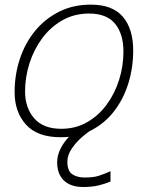

<svg xmlns="http://www.w3.org/2000/svg" viewBox="-20 -558 626 808"><path d="M445 162.5V206Q424 215 396 222Q368 229 329 229Q295 229 270.5 216.8Q246 204.5 233.2 181.2Q220.5 158 220.5 126Q220.5 99 231.8 74Q243 49 262 26.8Q281 4.5 304.5 -13.8Q328 -32 352 -45L384.5 -22.5Q359 -9.5 330.8 14Q302.5 37.5 283 65.8Q263.5 94 263.5 122.5Q263.5 160.5 283.5 174.8Q303.5 189 337 189Q372.5 189 395 182Q417.5 175 445 162.5ZM235.5 19.5Q137 19.5 89.2 -33.8Q41.5 -87 41.5 -170Q41.5 -243.5 63.5 -310Q85.5 -376.5 127.5 -427.8Q169.5 -479 228.8 -508.8Q288 -538.5 362.5 -538.5Q453.5 -538.5 497 -487.5Q540.5 -436.5 540.5 -345.5Q540.5 -273 520.2 -207.5Q500 -142 460.8 -90.8Q421.5 -39.5 364.8 -10Q308 19.5 235.5 19.5ZM238 -16Q298 -16 346.2 -43.5Q394.5 -71 428.8 -117.5Q463 -164 481.2 -222Q499.5 -280 499.5 -341Q499.5 -414.5 464.5 -457.8Q429.5 -501 355 -501Q293 -501 243.2 -473Q193.5 -445 158.2 -397.8Q123 -350.5 104.2 -292Q85.5 -233.5 85.5 -173Q85.5 -104.5 123.8 -60.2Q162 -16 238 -16Z"/></svg>

Font: Grandstander Thin
Style: Italic
Weight: 100
Italic angle: -15°
Designer: Tyler Finck
Foundry: Etcetera Type Co
Version: Version 1.200